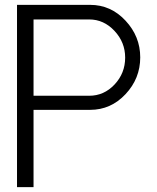

<svg xmlns="http://www.w3.org/2000/svg" viewBox="-20 -770 646 790"><path d="M351 -750Q436 -750 496.5 -685Q557 -620 557 -534Q557 -447 496.5 -382.5Q436 -318 351 -318H118V0H50V-750ZM347 -376Q408 -376 451.5 -422.5Q495 -469 495 -533Q495 -596 451 -643Q407 -690 347 -690H118V-376Z"/></svg>

Font: Oakes Grotesk Light
Style: Regular
Weight: 300
Designer: Samuel Oakes
Foundry: Samuel Oakes
Version: Version 1.000;PS 001.000;hotconv 1.0.88;makeotf.lib2.5.64775